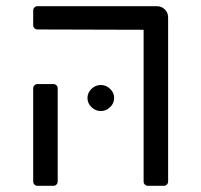

<svg xmlns="http://www.w3.org/2000/svg" viewBox="-20 -599 649 619"><path d="M443 -14V-503L101 -504Q95 -504 91 -508Q87 -512 87 -518V-565Q87 -571 91 -575Q95 -579 101 -579H486Q501 -579 511.5 -568.5Q522 -558 522 -543V-14Q522 -8 518 -4Q514 0 508 0H457Q451 0 447 -4Q443 -8 443 -14ZM87 -14V-314Q87 -320 91 -324Q95 -328 101 -328H152Q158 -328 162 -324Q166 -320 166 -314V-14Q166 -8 162 -4Q158 0 152 0H101Q95 0 91 -4Q87 -8 87 -14ZM262 -283Q262 -300 275 -312.5Q288 -325 305 -325Q322 -325 335 -312.5Q348 -300 348 -283Q348 -266 335 -253.5Q322 -241 305 -241Q288 -241 275 -253.5Q262 -266 262 -283Z"/></svg>

Font: Miriam Libre
Style: Regular
Weight: 400
Designer: Michal Sahar
Foundry: Hagilda
Version: Version 1.001